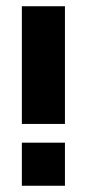

<svg xmlns="http://www.w3.org/2000/svg" viewBox="-20 -595 278 615"><path d="M50 -138H188V0H50ZM50 -575H188V-198H50Z"/></svg>

Font: Wallpoet
Style: Regular
Weight: 400
Designer: Lars Berggren
Foundry: Lars Berggren
Version: Version 1.000